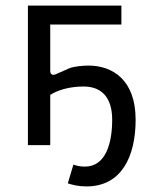

<svg xmlns="http://www.w3.org/2000/svg" viewBox="-20 -520 545 688"><path d="M80 0H160V-180C185 -196 226 -210 280 -210C340 -210 382 -175 382 -91C382 -11 361 77 284 77C267 77 255 74 243 70L223 137C241 143 262 148 290 148C416 148 466 40 466 -91C466 -235 382 -285 297 -285C277 -285 246 -282 230 -276L180 -254C169 -249 160 -253 160 -266V-432H415V-500H80Z"/></svg>

Font: Finlandica
Style: Regular
Weight: 400
Designer: Niklas Ekholm, Juho Hiilivirta, Jaakko Suomalainen
Foundry: Helsinki Type Studio
Version: Version 2.000;Glyphs 3.2 (3202)